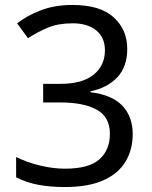

<svg xmlns="http://www.w3.org/2000/svg" viewBox="-20 -744 612 774"><path d="M493 -547Q493 -475 453 -432.5Q413 -390 345 -376V-372Q431 -362 473 -318Q515 -274 515 -203Q515 -141 486 -92.5Q457 -44 396.5 -17Q336 10 241 10Q185 10 137 1.5Q89 -7 45 -29V-111Q90 -89 142 -76.5Q194 -64 242 -64Q338 -64 380.5 -101.5Q423 -139 423 -205Q423 -272 370.5 -301.5Q318 -331 223 -331H154V-406H224Q312 -406 357.5 -443Q403 -480 403 -541Q403 -593 368 -621.5Q333 -650 273 -650Q215 -650 174 -633Q133 -616 93 -590L49 -650Q87 -680 143.5 -702Q200 -724 272 -724Q384 -724 438.5 -674Q493 -624 493 -547Z"/></svg>

Font: Noto Sans Tifinagh Hawad
Style: Regular
Weight: 400
Designer: JamraPatel
Foundry: JamraPatel LLC
Version: Version 2.006; ttfautohint (v1.8.4.7-5d5b)